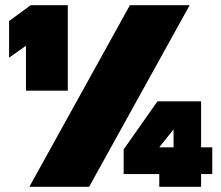

<svg xmlns="http://www.w3.org/2000/svg" viewBox="-20 -719 852 739"><path d="M80 -543 15 -497V-638L98 -699H241V-370H80ZM480 -699H710L323 0H93ZM593 -49H456V-144L586 -329H754V-152H797V-49H754V0H593ZM648 -152V-221L593 -152Z"/></svg>

Font: Prompt Black
Style: Regular
Weight: 900
Designer: Katatrad Team
Foundry: CadsonDemak
Version: Version 1.000